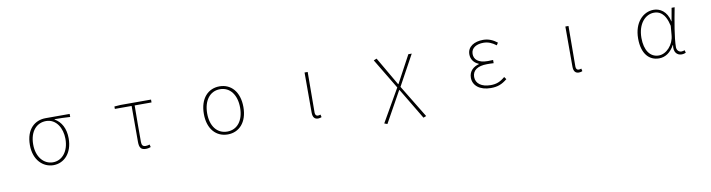

<svg xmlns="http://www.w3.org/2000/svg" viewBox="-28 -1252 8055 2175"><g transform="rotate(-10 4000.0 -164.5)"><path d="M495 13C615 13 716 -84 716 -257C716 -371 670 -452 596 -494V-498C657 -498 714 -496 775 -492V-527H498C378 -527 270 -445 270 -257C270 -84 376 13 495 13ZM495 -20C390 -20 308 -113 308 -257C308 -413 392 -494 497 -494C613 -494 679 -381 679 -257C679 -113 600 -20 495 -20Z M1558 13C1581 13 1603 7 1614 2L1607 -28C1594 -24 1577 -20 1561 -20C1528 -20 1515 -37 1515 -75C1515 -215 1515 -353 1517 -494H1711V-527H1361L1289 -522V-494H1482V-81C1482 -14 1502 13 1558 13Z M2500 13C2630 13 2727 -86 2727 -262C2727 -441 2630 -540 2500 -540C2369 -540 2272 -441 2272 -262C2272 -86 2369 13 2500 13ZM2500 -20C2383 -20 2310 -115 2310 -262C2310 -408 2383 -507 2500 -507C2616 -507 2689 -408 2689 -262C2689 -115 2616 -20 2500 -20Z M3538 13C3556 13 3569 9 3579 4L3572 -26C3559 -22 3551 -20 3541 -20C3524 -20 3510 -33 3510 -59C3510 -217 3512 -368 3513 -527H3477V-66C3477 -10 3500 13 3538 13Z M4300 211 4498 -145H4502L4715 211L4748 198L4519 -178L4710 -527H4671L4502 -213H4498L4308 -540L4273 -526L4482 -178L4266 198Z M5526 13C5605 13 5655 -7 5715 -56L5695 -84C5639 -37 5595 -20 5530 -20C5426 -20 5360 -67 5360 -143C5360 -217 5418 -261 5529 -261C5554 -261 5574 -261 5605 -259V-296C5578 -294 5565 -294 5545 -294C5433 -294 5388 -341 5388 -403C5388 -474 5453 -507 5530 -507C5585 -507 5629 -487 5675 -452L5693 -480C5647 -516 5596 -540 5532 -540C5432 -540 5351 -494 5351 -405C5351 -350 5382 -304 5437 -282V-277C5379 -262 5322 -220 5322 -141C5322 -51 5399 13 5526 13Z M6538 13C6556 13 6569 9 6579 4L6572 -26C6559 -22 6551 -20 6541 -20C6524 -20 6510 -33 6510 -59C6510 -217 6512 -368 6513 -527H6477V-66C6477 -10 6500 13 6538 13Z M7461 13C7534 13 7595 -29 7639 -109H7642C7627 -29 7667 13 7720 13C7743 13 7758 7 7769 2L7761 -28C7751 -24 7736 -20 7723 -20C7694 -20 7670 -44 7670 -79C7670 -188 7705 -375 7734 -527H7699L7672 -376H7670C7644 -496 7565 -540 7494 -540C7373 -540 7265 -434 7265 -249C7265 -74 7347 13 7461 13ZM7464 -20C7362 -20 7303 -110 7303 -249C7303 -414 7394 -507 7493 -507C7546 -507 7620 -485 7654 -328L7645 -222C7637 -112 7551 -20 7464 -20Z"/></g></svg>

Font: Harano Aji Gothic ExtraLight
Style: Regular
Weight: 250
Foundry: Masamichi Hosoda
Version: HaranoAjiGothic-ExtraLight version 20230610;ttx 4.39.4